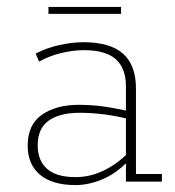

<svg xmlns="http://www.w3.org/2000/svg" viewBox="-20 -525 506 555"><path d="M198 10Q131 10 95.5 -20Q60 -50 60 -104Q60 -165 101.5 -193.5Q143 -222 207 -222Q245 -222 280.5 -217Q316 -212 358 -202L344 -195V-275Q344 -328 314.5 -354Q285 -380 223 -380Q192 -380 158 -372Q124 -364 93 -347L83 -370Q115 -387 152.5 -395Q190 -403 221 -403Q298 -403 335.5 -370Q373 -337 373 -269V-22H448V0H344V-59L348 -57Q315 -23 275.5 -6.5Q236 10 198 10ZM198 -13Q238 -13 275.5 -30Q313 -47 349 -81L344 -68V-190L359 -179Q317 -190 280 -194.5Q243 -199 211 -199Q153 -199 121 -176.5Q89 -154 89 -105Q89 -61 116 -37Q143 -13 198 -13ZM120 -485V-505H330V-485Z"/></svg>

Font: Rokkitt Thin
Style: Regular
Weight: 250
Version: Version 3.103